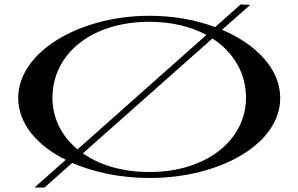

<svg xmlns="http://www.w3.org/2000/svg" viewBox="-20 -786 1342 864"><path d="M1063 -766 948 -664C860 -697 759 -715 653 -715C336 -715 62 -552 62 -345C62 -230 146 -131 276 -67L135 58H180L305 -53C404 -10 525 15 653 15C968 15 1241 -137 1241 -345C1241 -474 1135 -586 979 -652L1106 -764ZM653 -12C531 -12 428 -43 353 -96L936 -613C1031 -551 1087 -457 1087 -346C1087 -157 911 -12 653 -12ZM216 -346C216 -542 390 -688 653 -688C752 -688 839 -666 909 -629L329 -114C257 -173 216 -255 216 -346Z"/></svg>

Font: Sprat Extended Medium
Style: Regular
Weight: 500
Width: 9
Designer: Ethan Nakache
Foundry: Collletttivo
Version: Version 2.000;Glyphs 3.2 (3217)